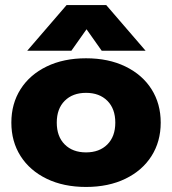

<svg xmlns="http://www.w3.org/2000/svg" viewBox="-20 -726 682 761"><path d="M244 -706H401L557 -525H383L323 -610L263 -525H88ZM25 -240Q25 -315 61.5 -372.5Q98 -430 165 -462.5Q232 -495 321 -495Q410 -495 477 -462.5Q544 -430 580.5 -372.5Q617 -315 617 -240Q617 -165 580.5 -107.5Q544 -50 477 -17.5Q410 15 321 15Q232 15 165 -17.5Q98 -50 61.5 -107.5Q25 -165 25 -240ZM437 -240Q437 -295 405.5 -326.5Q374 -358 321 -358Q268 -358 236.5 -326.5Q205 -295 205 -240Q205 -185 236.5 -153.5Q268 -122 321 -122Q374 -122 405.5 -153.5Q437 -185 437 -240Z"/></svg>

Font: Prompt
Style: Bold
Weight: 700
Designer: Katatrad Team
Foundry: CadsonDemak
Version: Version 1.000